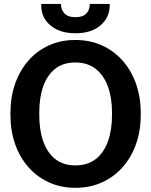

<svg xmlns="http://www.w3.org/2000/svg" viewBox="-20 -919 746 950"><path d="M353 10.3Q281.2 10.3 222.2 -16.6Q163.1 -43.5 120.4 -92Q77.6 -140.6 54.7 -206.3Q31.7 -272 31.7 -350.1V-360.8Q31.7 -438.5 54.7 -504.2Q77.6 -569.8 120.1 -618.7Q162.6 -667.5 221.7 -694.3Q280.8 -721.2 352.5 -721.2Q424.8 -721.2 484.4 -694.3Q543.9 -667.5 586.9 -618.7Q629.9 -569.8 653.1 -504.2Q676.3 -438.5 676.3 -360.8V-350.1Q676.3 -272 653.1 -206.3Q629.9 -140.6 586.9 -92Q543.9 -43.5 484.6 -16.6Q425.3 10.3 353 10.3ZM353 -100.6Q413.6 -100.6 453.6 -131.8Q493.7 -163.1 513.9 -219.2Q534.2 -275.4 534.2 -350.1V-361.8Q534.2 -435.5 513.7 -491.5Q493.2 -547.4 452.9 -578.6Q412.6 -609.9 352.5 -609.9Q293 -609.9 253.4 -578.9Q213.9 -547.9 194.1 -492.2Q174.3 -436.5 174.3 -361.8V-350.1Q174.3 -275.4 194.1 -219.2Q213.9 -163.1 253.7 -131.8Q293.5 -100.6 353 -100.6ZM353.5 -754.4Q274.9 -754.4 228.5 -794.2Q182.1 -834 184.1 -896.5L185.1 -899.4H281.7Q281.7 -871.1 299.1 -852.5Q316.4 -834 353.5 -834Q390.1 -834 407.2 -852.1Q424.3 -870.1 424.3 -899.4H522L522.9 -896.5Q523.9 -834 478 -794.2Q432.1 -754.4 353.5 -754.4Z"/></svg>

Font: Robotiche
Style: Bold
Weight: 700
Designer: Google
Version: Version 2.001